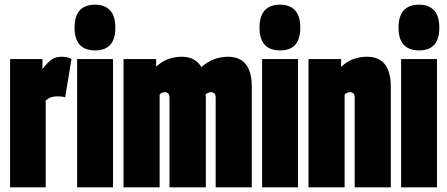

<svg xmlns="http://www.w3.org/2000/svg" viewBox="-20 -799 1906 819"><path d="M161 -547V-504Q182 -532 199.5 -544.5Q217 -557 245 -557Q252 -557 262 -555.5Q272 -554 285 -548L258 -384Q248 -387 238 -387.5Q228 -388 223 -388Q210 -388 199 -384.5Q188 -381 175 -371V0H23V-547Z M386 -584Q298 -584 298 -681Q298 -779 386 -779Q427 -779 449.5 -755Q472 -731 472 -681Q472 -584 386 -584ZM309 0V-547H462V0Z M507 0V-547H646V-515Q675 -540 702 -548.5Q729 -557 755 -557Q813 -557 839 -513Q868 -538 896.5 -547.5Q925 -557 952 -557Q1054 -557 1054 -429V0H900V-382Q900 -396 894 -401Q888 -406 881 -406Q869 -406 856 -396Q858 -393 858 -388V0H703V-382Q703 -396 697 -401Q691 -406 684 -406Q672 -406 661 -397V0Z M1175 -584Q1087 -584 1087 -681Q1087 -779 1175 -779Q1216 -779 1238.5 -755Q1261 -731 1261 -681Q1261 -584 1175 -584ZM1098 0V-547H1251V0Z M1296 0V-547H1435V-514Q1464 -540 1491.5 -548.5Q1519 -557 1545 -557Q1647 -557 1647 -429V0H1493V-382Q1493 -396 1487 -401Q1481 -406 1474 -406Q1462 -406 1450 -396V0Z M1768 -584Q1680 -584 1680 -681Q1680 -779 1768 -779Q1809 -779 1831.5 -755Q1854 -731 1854 -681Q1854 -584 1768 -584ZM1691 0V-547H1844V0Z"/></svg>

Font: Georama ExtraCondensed ExtraBold
Style: Regular
Weight: 800
Width: 2
Designer: Jean-Baptiste Levee
Foundry: Production Type
Version: Version 1.000